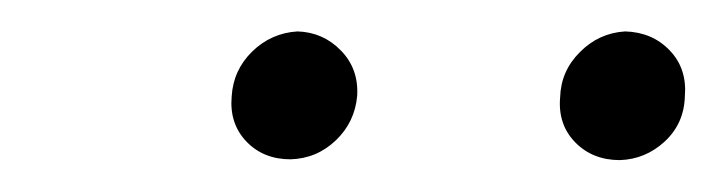

<svg xmlns="http://www.w3.org/2000/svg" viewBox="-20 -742 458 121"><path d="M126 -681.2Q127 -697.8 138.9 -709.5Q150.9 -721.2 167.5 -722.2Q183.6 -721.7 194.8 -710.2Q206.1 -698.7 205.1 -681.6Q203.6 -665 191.7 -653.6Q179.7 -642.1 163.1 -641.6Q146 -641.6 135.3 -652.8Q124.5 -664.1 126 -681.2ZM333 -680.7Q333.5 -697.3 345.5 -709.2Q357.4 -721.2 374 -722.2Q391.1 -721.7 402.1 -710.2Q413.1 -698.7 411.6 -681.2Q411.1 -664.1 398.9 -652.8Q386.7 -641.6 370.6 -641.1Q353.5 -641.1 342.5 -652.3Q331.5 -663.6 333 -680.7Z"/></svg>

Font: Roboto Condensed Light
Style: Italic
Weight: 300
Italic angle: -12°
Designer: Christian Robertson
Foundry: Google
Version: Version 3.0; 2020